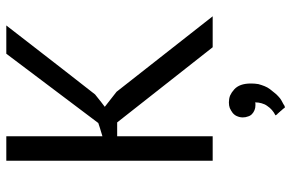

<svg xmlns="http://www.w3.org/2000/svg" viewBox="-184 -540 963 636"><g transform="rotate(-90 298.0 -222.5)"><path d="M459 0Q484.4 0 561.5 0Q499 -80.1 311.5 -318.4Q298.8 -328.1 261.7 -357.4Q272.5 -365.2 302.7 -389.6Q360.4 -462.9 531.2 -683.6Q507.8 -683.6 437.5 -683.6Q379.9 -607.4 208 -378.9Q197.3 -375 164.1 -365.2Q164.1 -445.3 164.1 -683.6Q143.6 -683.6 83 -683.6Q83 -512.7 83 0Q103.5 0 164.1 0Q164.1 -79.1 164.1 -316.4Q175.8 -316.4 210 -316.4Q272.5 -237.3 459 0ZM237.3 129.9Q243.2 135.7 251 138.7Q257.8 141.6 266.6 141.6Q269.5 141.6 271.5 141.6Q274.4 141.6 276.4 140.6Q276.4 152.3 273.4 162.1Q270.5 172.9 264.6 180.7Q258.8 189.5 251 196.3Q243.2 203.1 233.4 208Q233.4 209 234.4 210Q234.4 210 235.4 210.9Q235.4 210.9 235.4 211.9Q235.4 211.9 236.3 212.9Q236.3 212.9 237.3 213.9Q237.3 213.9 238.3 214.8Q238.3 214.8 239.3 214.8Q239.3 214.8 239.3 215.8Q239.3 215.8 240.2 216.8Q240.2 216.8 241.2 217.8Q241.2 217.8 242.2 218.8Q242.2 218.8 242.2 219.7Q242.2 219.7 243.2 219.7Q243.2 219.7 244.1 220.7Q244.1 220.7 244.1 221.7Q244.1 221.7 245.1 222.7Q245.1 222.7 246.1 222.7Q246.1 222.7 247.1 224.6Q247.1 224.6 247.1 224.6Q247.1 224.6 248 225.6Q248 225.6 248 226.6Q248 226.6 249 226.6Q249 226.6 250 227.5Q250 227.5 250 228.5Q250 228.5 251 228.5Q251 228.5 251 229.5Q251 229.5 252 229.5Q252 230.5 252.9 231.4Q252.9 231.4 253.9 232.4Q253.9 232.4 253.9 232.4Q253.9 232.4 254.9 233.4Q254.9 233.4 254.9 234.4Q254.9 234.4 255.9 234.4Q255.9 234.4 256.8 235.4Q256.8 235.4 256.8 236.3Q256.8 236.3 257.8 237.3Q257.8 237.3 258.8 238.3Q258.8 238.3 259.8 239.3Q259.8 239.3 260.7 239.3Q265.6 238.3 270.5 234.4Q276.4 231.4 283.2 227.5Q290 223.6 295.9 217.8Q302.7 211.9 308.6 204.1Q314.5 197.3 320.3 189.5Q326.2 181.6 330.1 171.9Q334 162.1 336.9 151.4Q338.9 139.6 338.9 127Q338.9 107.4 334 93.8Q329.1 80.1 319.3 71.3Q309.6 62.5 298.8 57.6Q288.1 53.7 276.4 53.7Q265.6 53.7 257.8 56.6Q249 60.5 241.2 66.4Q233.4 73.2 230.5 81.1Q226.6 89.8 226.6 99.6Q226.6 109.4 229.5 116.2Q231.4 124 237.3 129.9Z"/></g></svg>

Font: Aptus Gothic JP
Style: Medium
Weight: 400
Designer: Fuminori Ogawa / Motoya
Version: Version 1